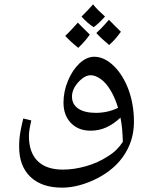

<svg xmlns="http://www.w3.org/2000/svg" viewBox="-20 -601 687 883"><path d="M266 262Q172 262 120 212.5Q68 163 68 74Q68 54 69.5 37Q71 20 75 -1.5Q79 -23 87 -56L124 -47Q113 -1 113 24Q113 100 153 139.5Q193 179 269 179Q321 179 376.5 163Q432 147 476 118Q499 104 516 87Q533 70 545 51Q544 19 541.5 -8.5Q539 -36 534 -60Q502 -30 468.5 -15Q435 0 397 0Q340 0 306 -35.5Q272 -71 272 -129Q272 -180 292.5 -229.5Q313 -279 346 -310Q379 -340 413 -340Q460 -340 503.5 -297.5Q547 -255 572 -186Q596 -119 596 -41Q596 22 571 76Q546 130 499 171Q468 198 428.5 218.5Q389 239 347 250.5Q305 262 266 262ZM421 -82Q447 -82 472.5 -87.5Q498 -93 523 -105Q510 -149 489 -184.5Q468 -220 444 -237Q419 -255 397 -255Q377 -255 357 -239Q337 -223 323 -200Q311 -178 311 -157Q311 -121 340 -101.5Q369 -82 421 -82ZM340 -381Q321 -396 306 -410Q291 -424 280 -436Q292 -447 306.5 -462.5Q321 -478 338 -497Q343 -491 357 -477.5Q371 -464 393 -442Q384 -429 371 -413.5Q358 -398 340 -381ZM482 -394Q465 -408 450.5 -421.5Q436 -435 423 -449Q432 -457 447 -472.5Q462 -488 481 -510Q495 -496 508.5 -482Q522 -468 536 -455Q526 -441 513 -425.5Q500 -410 482 -394ZM411 -476Q398 -484 383.5 -496.5Q369 -509 355 -525Q370 -540 383.5 -554Q397 -568 408 -581Q418 -568 431.5 -554.5Q445 -541 463 -525Q449 -509 435.5 -496.5Q422 -484 411 -476Z"/></svg>

Font: Noto Naskh Arabic
Style: Regular
Weight: 400
Designer: Monotype Design Team, David Williams, Mohamad Dakak and Nizar Qandah
Foundry: Monotype Imaging Inc.
Version: Version 2.013